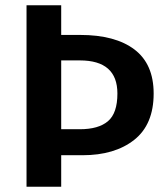

<svg xmlns="http://www.w3.org/2000/svg" viewBox="-20 -711 636 731"><path d="M285 -578Q419 -578 492 -522.5Q565 -467 565 -355Q565 -237 491 -178.5Q417 -120 294 -120H213V0H81V-691H213V-578ZM284 -219Q355 -219 391 -249.5Q427 -280 427 -355Q427 -481 284 -481H213V-219Z"/></svg>

Font: FiraGO Medium
Style: Regular
Weight: 500
Designer: bBox Type
Foundry: bBox Type GmbH
Version: Version 1.001;PS 001.001;hotconv 1.0.88;makeotf.lib2.5.64775